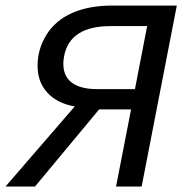

<svg xmlns="http://www.w3.org/2000/svg" viewBox="-46 -679 666 699"><path d="M-25.9 0 226.1 -291.5Q162.1 -302.7 126.5 -341.6Q90.8 -380.4 90.8 -439.5Q90.8 -500 123 -552.2Q155.3 -604.5 216.3 -631.6Q277.3 -658.7 362.3 -658.7H597.7L469.7 0H376.5L431.2 -280.8H314.9L81.5 0ZM184.6 -446.3Q184.6 -400.9 216.1 -377.7Q247.6 -354.5 308.6 -354.5H445.3L489.7 -584H356.9Q208.5 -584 187.5 -475.1Q184.6 -460.4 184.6 -446.3Z"/></svg>

Font: Liberation Mono
Style: Italic
Weight: 400
Italic angle: -12°
Monospace: yes
Designer: Steve Matteson
Foundry: Ascender Corporation
Version: Version 2.1.5